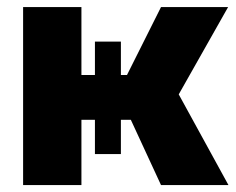

<svg xmlns="http://www.w3.org/2000/svg" viewBox="-20 -536 682 556"><path d="M46.9 0V-515.6H215.8V-318.8H254.9V-415.5H330.1V-318.8H347.7L446.3 -515.6H640.6L497.6 -262.7L641.6 0H446.3L358.9 -189H330.1V-89.8H254.9V-189H215.8V0Z"/></svg>

Font: Inter Display ExtraBold
Style: Regular
Weight: 800
Designer: Rasmus Andersson
Foundry: rsms
Version: Version 4.000;git-a52131595